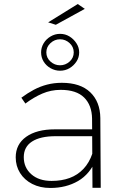

<svg xmlns="http://www.w3.org/2000/svg" viewBox="-20 -932 607 953"><path d="M256 -256Q180 -256 139 -229.5Q98 -203 98 -152Q98 -100 135.5 -67Q173 -34 236 -34Q286 -34 325.5 -48.5Q365 -63 394 -93.5Q423 -124 439 -171L458 -143Q427 -68 367.5 -33.5Q308 1 230 1Q179 1 140 -19Q101 -39 79.5 -73.5Q58 -108 58 -151Q58 -216 110 -253Q162 -290 252 -290H449V-256ZM437 -343Q436 -410 397.5 -448Q359 -486 281 -486Q233 -486 190 -467.5Q147 -449 106 -418L86 -447Q117 -470 148 -486.5Q179 -503 213.5 -512Q248 -521 287 -521Q379 -521 428 -474Q477 -427 478 -346L480 0H439ZM278 -764Q304 -764 325 -751Q346 -738 359.5 -717Q373 -696 373 -672Q373 -647 359.5 -626.5Q346 -606 325 -593.5Q304 -581 278 -581Q253 -581 231 -593.5Q209 -606 196.5 -626.5Q184 -647 184 -672Q184 -696 196.5 -717Q209 -738 231 -751Q253 -764 278 -764ZM278 -737Q251 -737 230.5 -718Q210 -699 210 -672Q210 -645 230.5 -626.5Q251 -608 278 -608Q305 -608 325.5 -626.5Q346 -645 346 -672Q346 -699 325.5 -718Q305 -737 278 -737ZM366 -912 401 -888 257 -809 219 -821Z"/></svg>

Font: Alexandria ExtraLight
Style: Regular
Weight: 250
Designer: Mohamed Gaber
Foundry: Kief Type Foundry
Version: Version 5.100